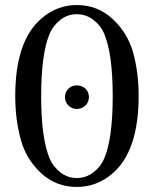

<svg xmlns="http://www.w3.org/2000/svg" viewBox="-20 -720 606 756"><path d="M282.2 16.1Q200.7 16.1 141.8 -38.3Q83 -92.8 62 -169.9Q40 -248.5 40 -341.8Q40 -559.6 144 -647.9Q205.1 -700.2 282.2 -700.2Q363.8 -700.2 422.9 -645.8Q481.9 -591.3 503.9 -514.2Q525.9 -435.5 525.9 -341.8Q525.9 -124.5 421.9 -36.1Q360.8 16.1 282.2 16.1ZM282.2 -19Q318.8 -19 347.9 -41.5Q377 -64 390.1 -95.2Q423.8 -173.8 423.8 -340.8Q423.8 -508.3 390.1 -587.9Q377 -619.1 347.9 -641.6Q318.8 -664.1 282.2 -664.1Q246.1 -664.1 217.5 -641.6Q189 -619.1 175.8 -587.9Q142.1 -509.3 142.1 -340.8Q142.1 -174.8 175.8 -95.2Q189 -64 217.5 -41.5Q246.1 -19 282.2 -19ZM282.2 -291Q262.7 -291 249.3 -304.7Q235.8 -318.4 235.8 -337.9Q235.8 -357.4 249.3 -370.6Q262.7 -383.8 282.2 -383.8Q302.7 -383.8 316.4 -370.8Q330.1 -357.9 330.1 -337.9Q330.1 -317.9 316.2 -304.4Q302.2 -291 282.2 -291Z"/></svg>

Font: New Heterodox Mono
Style: Book
Weight: 400
Designer: Hao Chi Kiang <hello@hckiang.com>, Alexey Kryukov <alexios@thessalonica.org.ru>
Version: Version 0.0.3